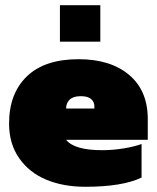

<svg xmlns="http://www.w3.org/2000/svg" viewBox="-20 -713 607 743"><path d="M211.9 -551.8V-692.9H368.2V-551.8ZM310.1 9.8Q225.1 9.8 159.2 -17.6Q93.3 -44.9 54.2 -100.8Q15.1 -156.7 15.1 -234.9Q15.1 -351.1 84 -417.5Q152.8 -483.9 284.2 -483.9Q407.7 -483.9 479.7 -423.1Q551.8 -362.3 551.8 -252.9V-171.9H235.8Q268.1 -131.8 375 -131.8Q417.5 -131.8 459.7 -138.9Q502 -146 527.8 -155.8V-25.9Q453.6 9.8 310.1 9.8ZM235.8 -293H345.2V-301.8Q345.2 -318.4 332.8 -329.6Q320.3 -340.8 292 -340.8Q263.7 -340.8 249.8 -327.6Q235.8 -314.5 235.8 -293Z"/></svg>

Font: Kanit Black
Style: Regular
Weight: 900
Designer: Katatrad Team
Foundry: CadsonDemak
Version: Version 1.000;PS 001.000;hotconv 1.0.88;makeotf.lib2.5.64775